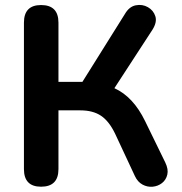

<svg xmlns="http://www.w3.org/2000/svg" viewBox="-20 -733 721 762"><path d="M143 8Q75 8 75 -62V-643Q75 -713 143 -713Q212 -713 212 -643V-408H307L476 -678Q493 -707 519 -712Q545 -717 567 -704.5Q589 -692 596.5 -668.5Q604 -645 585 -615L434 -383Q509 -349 556 -252L636 -88Q649 -61 644 -40Q639 -19 623 -6.5Q607 6 586 8Q565 10 545.5 -0.5Q526 -11 515 -35L437 -202Q413 -252 381 -273.5Q349 -295 299 -295H212V-62Q212 8 143 8Z"/></svg>

Font: Chiron GoRound TC SB
Style: Regular
Weight: 500
Designer: Ryoko NISHIZUKA 西塚涼子 (kana, bopomofo & ideographs); Paul D. Hunt (Latin, Greek & Cyrillic); Sandoll Communications 산돌커뮤니
Foundry: Adobe
Version: Version 1.000;hotconv 1.1.1;makeotfexe 2.6.0